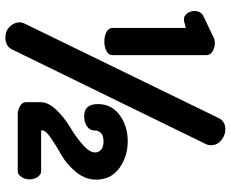

<svg xmlns="http://www.w3.org/2000/svg" viewBox="-92 -720 858 714"><g transform="rotate(90 337.0 -363.0)"><path d="M84 -352V-625L68 -621Q59 -618 52 -618Q39 -618 30 -630Q21 -642 21 -657Q21 -680 39 -690L123 -730Q131 -733 140 -733Q157 -733 171 -724.5Q185 -716 185 -702V-352Q185 -338 170 -330Q155 -322 135 -322Q114 -322 99 -330Q84 -338 84 -352ZM505 -409Q562 -409 605 -378Q648 -347 648 -291Q648 -251 619.5 -216.5Q591 -182 556.5 -162.5Q522 -143 493.5 -123.5Q465 -104 465 -91V-87H617Q629 -87 638 -74Q647 -61 647 -44Q647 -27 638 -13.5Q629 0 617 0H404Q389 0 374.5 -8.5Q360 -17 360 -30V-85Q360 -114 389 -144Q418 -174 453.5 -195Q489 -216 518 -241.5Q547 -267 547 -288Q547 -300 537 -309.5Q527 -319 506 -319Q465 -319 465 -283Q465 -269 450.5 -258Q436 -247 412 -247Q367 -247 367 -298Q367 -349 408 -379Q449 -409 505 -409ZM461 -772Q483 -772 501.5 -757Q520 -742 520 -719Q520 -708 516 -700L164 21Q152 46 119 46Q95 46 79 29.5Q63 13 63 -7Q63 -16 68 -26L419 -747Q431 -772 461 -772Z"/></g></svg>

Font: Dosis
Style: ExtraBold
Weight: 800
Designer: EdgarTolentino, PabloImpallari, IginoMarini
Foundry: EdgarTolentino, PabloImpallari, IginoMarini
Version: Version 1.007